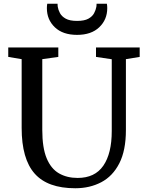

<svg xmlns="http://www.w3.org/2000/svg" viewBox="-20 -996 780 1024"><path d="M381.5 8Q234 8 164.8 -70.2Q95.5 -148.5 95.5 -313.5V-680.5L24 -692.5V-743H291V-692.5L205.5 -680.5V-303Q205.5 -208 228.8 -152Q252 -96 294.5 -71.5Q337 -47 394 -47Q486 -47 531 -112.2Q576 -177.5 576 -297V-680L492 -692.5V-743H725V-692.5L651.5 -680.5V-302.5Q651.5 -194 616.5 -125.2Q581.5 -56.5 520.2 -24.2Q459 8 381.5 8ZM391 -810Q315 -810 272.5 -850.5Q230 -891 230 -952.5Q230 -965.5 232 -976H287Q287 -973.5 287.2 -969.2Q287.5 -965 288 -960Q290.5 -943.5 299.8 -926Q309 -908.5 330.5 -896.5Q352 -884.5 391 -884.5Q430 -884.5 451.2 -896.2Q472.5 -908 481.8 -925.5Q491 -943 494 -960Q494.5 -965 494.8 -969.2Q495 -973.5 495 -976H550Q552 -965.5 552 -952.5Q552 -891.5 509.5 -850.8Q467 -810 391 -810Z"/></svg>

Font: Merriweather
Style: Regular
Weight: 400
Designer: Eben Sorkin
Foundry: Eben Sorkin
Version: Version 2.100; ttfautohint (v1.7.19-72a1) -l 8 -r 50 -G 200 